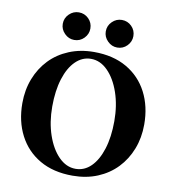

<svg xmlns="http://www.w3.org/2000/svg" viewBox="-95 -962 949 1055"><g transform="rotate(10 380.0 -435.0)"><path d="M380 -680Q487 -680 563 -636Q639 -592 679.5 -514Q720 -436 720 -335Q720 -261 695.5 -198Q671 -135 626.5 -88.5Q582 -42 519.5 -16Q457 10 380 10Q273 10 197 -34Q121 -78 80.5 -156Q40 -234 40 -335Q40 -409 64.5 -472Q89 -535 133.5 -581.5Q178 -628 241 -654Q304 -680 380 -680ZM390 -30Q439 -30 476 -66.5Q513 -103 534 -169.5Q555 -236 555 -325Q555 -412 530.5 -483.5Q506 -555 464 -597.5Q422 -640 370 -640Q322 -640 284.5 -603.5Q247 -567 226 -500.5Q205 -434 205 -345Q205 -258 229.5 -186.5Q254 -115 296 -72.5Q338 -30 390 -30ZM259.9 -726Q229 -726 206 -749.1Q183 -772.1 183 -802.9Q183 -835 206.1 -857.5Q229.1 -880 259.9 -880Q292 -880 314.5 -857.6Q337 -835.1 337 -802.9Q337 -772 314.6 -749Q292.1 -726 259.9 -726ZM499.9 -726Q469 -726 446 -749.1Q423 -772.1 423 -802.9Q423 -835 446.1 -857.5Q469.1 -880 499.9 -880Q532 -880 554.5 -857.6Q577 -835.1 577 -802.9Q577 -772 554.6 -749Q532.1 -726 499.9 -726Z"/></g></svg>

Font: Brygada 1918
Style: Regular
Weight: 400
Designer: Mateusz Machalski | Borys Kosmynka | Przemek Hoffer
Foundry: NIEPODLEGLA 2018
Version: Version 3.006